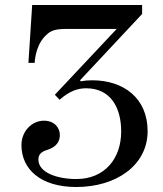

<svg xmlns="http://www.w3.org/2000/svg" viewBox="-20 -732 654 770"><path d="M66 -150C66 -54 142 18 286 18C446 18 572 -69 572 -206C572 -339 475 -410 350 -410C333 -410 320 -409 304 -406L301 -410L550 -676V-712H109L94 -480H119C119 -481 121 -544 158 -584C178 -605 191 -616 246 -616H448L200 -352L219 -332C258 -366 291 -378 325 -378C424 -378 466 -300 466 -205C466 -96 400 -14 286 -14C209 -14 134 -40 134 -92C134 -112 145 -123 167 -130C189 -137 220 -151 220 -191C220 -218 200 -248 156 -248C108 -248 66 -206 66 -150Z"/></svg>

Font: Old Standard
Style: Regular
Weight: 400
Designer: Alexey Kryukov <alexios@thessalonica.org.ru>
Version: Version 2.0